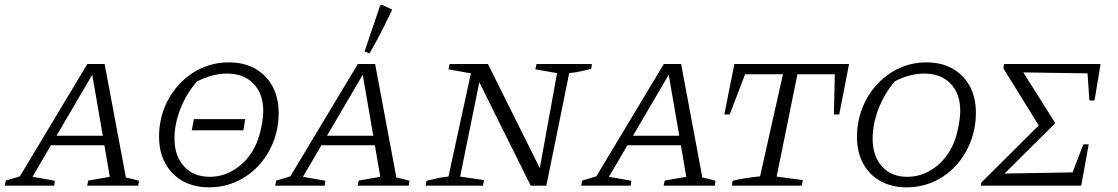

<svg xmlns="http://www.w3.org/2000/svg" viewBox="-51 -795 4787 822"><path d="M488 -35Q503 -32 517.5 -28.5Q532 -25 544 -21L541 0H322L327 -22L419 -38L396 -173H167L88 -38Q112 -34 135.5 -30Q159 -26 184 -21L181 0H-31L-26 -22L34 -40L323 -521H397ZM191 -214H389L344 -475Z M844 7Q780 7 732 -19.5Q684 -46 657 -95Q630 -144 630 -210Q630 -276 653 -333.5Q676 -391 717 -435Q758 -479 812.5 -503.5Q867 -528 929 -528Q993 -528 1040.5 -501.5Q1088 -475 1115 -426.5Q1142 -378 1142 -311Q1142 -245 1119 -187Q1096 -129 1055.5 -85.5Q1015 -42 961 -17.5Q907 7 844 7ZM847 -38Q910 -38 964 -76.5Q1018 -115 1047 -181Q1059 -209 1067.5 -249.5Q1076 -290 1076 -320Q1076 -394 1034 -437Q992 -480 921 -480Q887 -480 855 -471Q823 -462 792 -446Q747 -394 721.5 -329.5Q696 -265 696 -202Q696 -127 737 -82.5Q778 -38 847 -38ZM770 -237 779 -285H999L991 -237Z M1646 -35Q1661 -32 1675.5 -28.5Q1690 -25 1702 -21L1699 0H1480L1485 -22L1577 -38L1554 -173H1325L1246 -38Q1270 -34 1293.5 -30Q1317 -26 1342 -21L1339 0H1127L1132 -22L1192 -40L1481 -521H1555ZM1349 -214H1547L1502 -475ZM1531 -566 1510 -575 1576 -770 1583 -775 1628 -754Q1608 -711 1584 -664Q1560 -617 1531 -566Z M2246 -521H2483L2480 -500Q2457 -495 2437 -490Q2417 -485 2386 -482L2288 0H2221L2001 -443L1919 -39L2021 -24L2017 0H1771L1775 -21Q1799 -27 1822.5 -32Q1846 -37 1869 -39L1965 -481L1869 -498L1874 -521H2038L2260 -75L2334 -482L2241 -498Z M2956 -35Q2971 -32 2985.5 -28.5Q3000 -25 3012 -21L3009 0H2790L2795 -22L2887 -38L2864 -173H2635L2556 -38Q2580 -34 2603.5 -30Q2627 -26 2652 -21L2649 0H2437L2442 -22L2502 -40L2791 -521H2865ZM2659 -214H2857L2812 -475Z M3584 -521 3542 -305H3519L3523 -477H3363L3274 -39L3386 -24L3381 0H3083L3085 -21Q3115 -28 3143.5 -32.5Q3172 -37 3203 -40L3301 -477H3139L3073 -305H3050L3093 -521Z M3830 7Q3767 7 3719 -19.5Q3671 -46 3644.5 -94.5Q3618 -143 3618 -209Q3618 -275 3641 -333Q3664 -391 3705 -435Q3746 -479 3800 -503.5Q3854 -528 3916 -528Q3979 -528 4026.5 -501.5Q4074 -475 4100.5 -426.5Q4127 -378 4127 -313Q4127 -246 4104 -187.5Q4081 -129 4041 -85.5Q4001 -42 3947 -17.5Q3893 7 3830 7ZM3833 -38Q3896 -38 3949.5 -76.5Q4003 -115 4032 -182Q4044 -211 4052 -251.5Q4060 -292 4060 -321Q4060 -394 4018.5 -437Q3977 -480 3906 -480Q3844 -480 3780 -447Q3735 -394 3710 -329Q3685 -264 3685 -201Q3685 -127 3725 -82.5Q3765 -38 3833 -38Z M4148 0 4150 -13 4396 -258 4245 -502 4247 -521H4661L4635 -365H4613L4605 -481L4330 -485L4465 -271V-266L4250 -52L4541 -57L4587 -177H4610L4578 0Z"/></svg>

Font: Piazzolla SC Light
Style: Italic
Weight: 300
Italic angle: -11.3°
Designer: Juan Pablo del Peral
Foundry: Huerta Tipografica
Version: Version 1.330